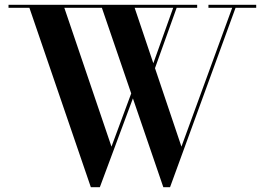

<svg xmlns="http://www.w3.org/2000/svg" viewBox="-20 -770 1102 800"><path d="M358.5 10 102.5 -737.5H15.5V-750H801.5V-737.5H541L736 -159L947.5 -737.5H848.5V-750H1047.5V-737.5H961.5L688.5 10H660.5L404.5 -737.5H248L444.5 -159L538.5 -412.5L545.5 -391.5L396 10ZM619 -467 608 -476 704.5 -745.5 718 -743Z"/></svg>

Font: Bodoni Moda 18pt SemiBold
Style: Regular
Weight: 600
Designer: Owen Earl
Foundry: indestructible type
Version: Version 2.005